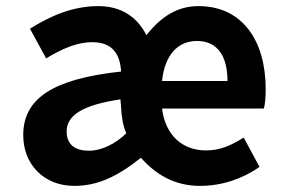

<svg xmlns="http://www.w3.org/2000/svg" viewBox="-20 -594 931 628"><path d="M223 14C296 14 361 -14 441 -78C488 -25 549 14 634 14C706 14 773 -9 829 -48L777 -144C737 -119 701 -102 654 -102C578 -102 521 -150 510 -239H843C847 -252 849 -276 849 -303C849 -458 775 -574 629 -574C560 -574 506 -539 459 -479C428 -539 377 -574 301 -574C217 -574 143 -541 78 -500L131 -403C182 -434 231 -456 282 -456C351 -456 373 -413 376 -360C153 -336 56 -272 56 -152C56 -57 123 14 223 14ZM724 -329H510C519 -417 564 -460 624 -460C692 -460 724 -410 724 -329ZM271 -101C227 -101 198 -120 198 -164C198 -215 246 -250 374 -269L376 -244C377 -215 382 -183 393 -158C357 -123 312 -101 271 -101Z"/></svg>

Font: Spoqa Han Sans Neo Bold
Style: Bold
Weight: 700
Designer: [Spoqa Han Sans Neo] Dong-huui Kim  Younghwa Kang  Yujin Lee  [Noto Sans] Ryoko NISHIZUKA  (kana & ideographs); Paul D. 
Foundry: Spoqa (http://www.spoqa-han-sans.com)
Version: Version 1.100;hotconv 1.0.109;makeotfexe 2.5.65596